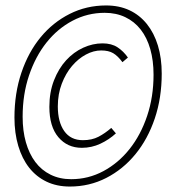

<svg xmlns="http://www.w3.org/2000/svg" viewBox="-20 -672 640 704"><path d="M236 12Q188 12 150.5 -6Q113 -24 87 -57Q61 -90 47 -137Q33 -184 33 -241Q33 -330 58.5 -405.5Q84 -481 129 -535.5Q174 -590 235.5 -621Q297 -652 369 -652Q417 -652 454.5 -634.5Q492 -617 518.5 -584Q545 -551 559 -505Q573 -459 573 -402Q573 -313 547.5 -237.5Q522 -162 476.5 -106.5Q431 -51 369.5 -19.5Q308 12 236 12ZM241 -15Q304 -15 359 -44.5Q414 -74 455 -125.5Q496 -177 519.5 -247Q543 -317 543 -398Q543 -450 531 -492Q519 -534 496 -563.5Q473 -593 439.5 -609Q406 -625 364 -625Q301 -625 246 -596Q191 -567 150.5 -516Q110 -465 86.5 -395.5Q63 -326 63 -244Q63 -192 75 -150Q87 -108 109.5 -78Q132 -48 165.5 -31.5Q199 -15 241 -15ZM280 -130Q227 -130 194 -169Q161 -208 161 -280Q161 -334 178 -377.5Q195 -421 222.5 -451Q250 -481 285 -497Q320 -513 356 -513Q389 -513 411 -498.5Q433 -484 449 -461L429 -444Q412 -467 395 -477Q378 -487 351 -487Q323 -487 295 -472Q267 -457 244 -430Q221 -403 206.5 -365Q192 -327 192 -282Q192 -225 215.5 -191.5Q239 -158 284 -158Q317 -158 341 -170.5Q365 -183 388 -203L405 -183Q380 -160 348 -145Q316 -130 280 -130Z"/></svg>

Font: Source Code Pro ExtraLight
Style: Italic
Weight: 200
Italic angle: -11°
Monospace: yes
Designer: Paul D. Hunt, Teo Tuominen
Foundry: Adobe Systems Incorporated
Version: Version 1.050;PS 1.000;hotconv 16.6.51;makeotf.lib2.5.65220